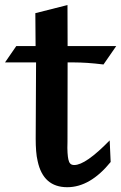

<svg xmlns="http://www.w3.org/2000/svg" viewBox="-29 -742 488 773"><path d="M116.2 -490.7H-8.8L36.6 -556.6H114.3L113.3 -689L242.7 -721.7L243.2 -556.6H439L387.7 -482.4Q352.1 -486.8 322.3 -488.8Q292.5 -490.7 269 -490.7H243.2L242.7 -170.4Q241.7 -144.5 242.9 -127Q244.1 -109.4 246.1 -100.6Q248.5 -88.9 253.9 -83.3Q259.3 -77.6 270 -77.6Q315.9 -77.6 412.6 -176.8L416.5 -89.8Q334 11.7 241.7 11.7Q145 11.7 122.6 -93.3Q118.2 -111.3 116.5 -134Q114.7 -156.7 114.7 -183.1Z"/></svg>

Font: IranNastaliq
Style: Regular
Weight: 400
Designer: Hossein Zahedi
Version: Version 1.5